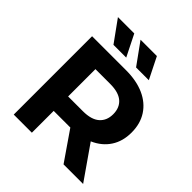

<svg xmlns="http://www.w3.org/2000/svg" viewBox="-239 -1057 1213 1213"><g transform="rotate(45 367.5 -450.5)"><path d="M83 0V-700H386Q480 -700 548 -669.5Q616 -639 653 -582Q690 -525 690 -446Q690 -368 653 -311.5Q616 -255 548 -225Q480 -195 386 -195H173L245 -266V0ZM528 0 353 -254H526L703 0ZM245 -248 173 -324H377Q452 -324 489 -356.5Q526 -389 526 -446Q526 -504 489 -536Q452 -568 377 -568H173L245 -645ZM419 -757 315 -901H461L533 -757ZM217 -757 113 -901H259L331 -757Z"/></g></svg>

Font: MOST Montserrat
Style: Bold
Weight: 700
Designer: Julieta Ulanovsky
Foundry: Julieta Ulanovsky
Version: Version 8.000;March 11, 2024;FontCreator 15.0.0.2926 64-bit